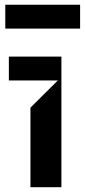

<svg xmlns="http://www.w3.org/2000/svg" viewBox="-20 -782 355 802"><path d="M2.1 -762.1V-662.6H314.6V-762.1ZM236.5 0V-545.5H17V-446H221.6L107.2 -332.4V0Z"/></svg>

Font: Riot Sans 2.0
Style: Bold
Weight: 600
Designer: Rasmus Andersson
Foundry: rsms
Version: Version 3.006;hotconv 1.0.109;makeotfexe 2.5.65596